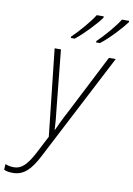

<svg xmlns="http://www.w3.org/2000/svg" viewBox="-216 -832 790 1139"><g transform="rotate(10 178.5 -262.0)"><path d="M296 -614V-606H319C370 -645 435 -715 467 -758V-766H424C398 -724 341 -657 296 -614ZM144 -614V-606H167C218 -646 283 -715 314 -758V-766H272C246 -724 189 -657 144 -614ZM-56 242C10 242 51 199 95 114L428 -529H387L206 -175C182 -131 160 -84 146 -53H144C143 -85 139 -132 133 -181L98 -529H60L117 -6L61 102C22 175 -9 208 -56 208C-78 208 -94 204 -108 198L-110 232C-97 239 -81 242 -56 242Z"/></g></svg>

Font: Noto Sans SemiCondensed ExtraLight
Style: Italic
Weight: 200
Width: 4
Italic angle: -12°
Designer: Monotype Design Team
Foundry: Monotype Imaging Inc.
Version: Version 2.013